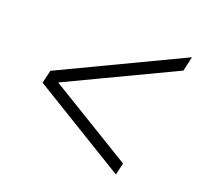

<svg xmlns="http://www.w3.org/2000/svg" viewBox="-96 -703 748 722"><g transform="rotate(20 277.5 -342.0)"><path d="M555 -598 542 -540 94 -327 98 -347 448 -134 437 -86 60 -316 72 -368Z"/></g></svg>

Font: Platypi Light Light
Style: Italic
Weight: 300
Italic angle: -13°
Version: Version 1.200